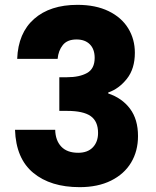

<svg xmlns="http://www.w3.org/2000/svg" viewBox="-20 -767 645 793"><path d="M300 -747Q375 -747 428.5 -721Q482 -695 509.5 -650Q537 -605 537 -549Q537 -483 504 -441.5Q471 -400 427 -385V-381Q484 -362 517 -318Q550 -274 550 -205Q550 -143 521.5 -95.5Q493 -48 438.5 -21Q384 6 309 6Q189 6 117.5 -53Q46 -112 42 -231H208Q209 -187 233 -161.5Q257 -136 303 -136Q342 -136 363.5 -158.5Q385 -181 385 -218Q385 -266 354.5 -287.5Q324 -309 257 -309H225V-448H257Q308 -448 339.5 -465.5Q371 -483 371 -528Q371 -564 351 -584Q331 -604 296 -604Q258 -604 239.5 -581Q221 -558 218 -524H51Q55 -631 121 -689Q187 -747 300 -747Z"/></svg>

Font: Poppins A&M
Style: Bold-A&M
Weight: 700
Designer: Ninad Kale (Devanagari), Jonny Pinhorn (Latin)
Foundry: Indian Type Foundry
Version: 4.004